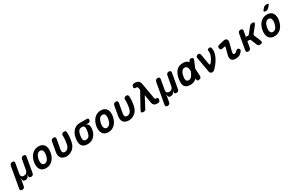

<svg xmlns="http://www.w3.org/2000/svg" viewBox="228 -2705 7316 4804"><g transform="rotate(-30 3886.0 -302.5)"><path d="M28 180Q-5 180 -18.5 163.5Q-32 147 -26 114L80 -484Q86 -517 105 -533.5Q124 -550 157.5 -550Q191 -550 204.5 -533.5Q218 -517 212 -484L163 -207Q154 -158 174 -131Q194 -104 240 -104Q286 -104 316 -131Q346 -158 354 -207L404 -484Q410 -517 429 -533.5Q448 -550 481.5 -550Q515 -550 528.5 -533.5Q542 -517 536 -484L460 -56Q454 -23 435 -6.5Q416 10 382.5 10Q349 10 336 -6.5Q323 -23 328 -56L334 -85Q336 -95 335 -95Q335 -95 335 -95Q334 -95 331 -85Q315 -40 289.5 -15Q264 10 219 10Q174 10 158.5 -15Q143 -40 144 -85Q144 -95 143.5 -95Q143 -95 141 -85L106 114Q100 147 81 163.5Q62 180 28 180Z M818 10Q757 10 716 -12.5Q675 -35 652.5 -74Q630 -113 624.5 -165Q619 -217 629 -275Q640 -334 663.5 -385.5Q687 -437 723.5 -476Q760 -515 809 -537.5Q858 -560 919 -560Q980 -560 1021 -537.5Q1062 -515 1085 -476.5Q1108 -438 1113 -386Q1118 -334 1107 -275Q1097 -217 1073.5 -165Q1050 -113 1013 -74Q976 -35 927.5 -12.5Q879 10 818 10ZM838 -105Q865 -105 888 -118Q911 -131 928 -154.5Q945 -178 957 -209Q969 -240 975 -275Q982 -311 981 -342Q980 -373 971.5 -396Q963 -419 944.5 -432Q926 -445 899 -445Q871 -445 848.5 -432Q826 -419 808.5 -395.5Q791 -372 779.5 -341Q768 -310 761 -275Q755 -240 756 -209Q757 -178 766 -154.5Q775 -131 793 -118Q811 -105 838 -105Z M1276 -494Q1282 -527 1301 -543.5Q1320 -560 1354 -560Q1388 -560 1401 -543.5Q1414 -527 1409 -494L1360 -221Q1356 -197 1356.5 -176.5Q1357 -156 1364.5 -140.5Q1372 -125 1388 -116.5Q1404 -108 1429 -108Q1458 -108 1481 -120Q1504 -132 1520 -151Q1536 -170 1546.5 -193.5Q1557 -217 1561 -241Q1568 -275 1572.5 -306.5Q1577 -338 1580 -368Q1583 -398 1584 -428.5Q1585 -459 1583 -494Q1583 -498 1582.5 -501.5Q1582 -505 1584 -509Q1589 -537 1613 -548.5Q1637 -560 1661 -560Q1679 -560 1689 -555Q1699 -550 1704 -541.5Q1709 -533 1712 -521Q1715 -509 1716 -494Q1718 -460 1717 -429Q1716 -398 1713 -367.5Q1710 -337 1705 -305.5Q1700 -274 1693 -240Q1684 -187 1659.5 -141.5Q1635 -96 1597.5 -62.5Q1560 -29 1512 -9.5Q1464 10 1408 10Q1355 10 1317 -6Q1279 -22 1256 -52Q1233 -82 1225.5 -124.5Q1218 -167 1227 -220Z M2289 -438H2214Q2265 -427 2286 -388Q2307 -349 2302 -291Q2300 -270 2297 -249Q2294 -228 2288 -207Q2260 -110 2191.5 -50Q2123 10 2017 10Q1964 10 1926 -5.5Q1888 -21 1864.5 -49.5Q1841 -78 1831.5 -118.5Q1822 -159 1825 -207Q1826 -239 1831.5 -270Q1837 -301 1846 -333Q1875 -431 1943 -490.5Q2011 -550 2117 -550H2310Q2338 -550 2349 -536.5Q2360 -523 2355 -494Q2350 -466 2334 -452Q2318 -438 2289 -438ZM2038 -105Q2063 -105 2081 -112Q2099 -119 2113.5 -132Q2128 -145 2138 -164Q2148 -183 2156 -207Q2164 -239 2170 -270Q2176 -301 2177 -333Q2181 -389 2162.5 -412Q2144 -435 2096 -435Q2049 -435 2020.5 -408.5Q1992 -382 1978 -333Q1970 -301 1964 -270Q1958 -239 1957 -207Q1954 -158 1972.5 -131.5Q1991 -105 2038 -105Z M2618 10Q2557 10 2516 -12.5Q2475 -35 2452.5 -74Q2430 -113 2424.5 -165Q2419 -217 2429 -275Q2440 -334 2463.5 -385.5Q2487 -437 2523.5 -476Q2560 -515 2609 -537.5Q2658 -560 2719 -560Q2780 -560 2821 -537.5Q2862 -515 2885 -476.5Q2908 -438 2913 -386Q2918 -334 2907 -275Q2897 -217 2873.5 -165Q2850 -113 2813 -74Q2776 -35 2727.5 -12.5Q2679 10 2618 10ZM2638 -105Q2665 -105 2688 -118Q2711 -131 2728 -154.5Q2745 -178 2757 -209Q2769 -240 2775 -275Q2782 -311 2781 -342Q2780 -373 2771.5 -396Q2763 -419 2744.5 -432Q2726 -445 2699 -445Q2671 -445 2648.5 -432Q2626 -419 2608.5 -395.5Q2591 -372 2579.5 -341Q2568 -310 2561 -275Q2555 -240 2556 -209Q2557 -178 2566 -154.5Q2575 -131 2593 -118Q2611 -105 2638 -105Z M3076 -494Q3082 -527 3101 -543.5Q3120 -560 3154 -560Q3188 -560 3201 -543.5Q3214 -527 3209 -494L3160 -221Q3156 -197 3156.5 -176.5Q3157 -156 3164.5 -140.5Q3172 -125 3188 -116.5Q3204 -108 3229 -108Q3258 -108 3281 -120Q3304 -132 3320 -151Q3336 -170 3346.5 -193.5Q3357 -217 3361 -241Q3368 -275 3372.5 -306.5Q3377 -338 3380 -368Q3383 -398 3384 -428.5Q3385 -459 3383 -494Q3383 -498 3382.5 -501.5Q3382 -505 3384 -509Q3389 -537 3413 -548.5Q3437 -560 3461 -560Q3479 -560 3489 -555Q3499 -550 3504 -541.5Q3509 -533 3512 -521Q3515 -509 3516 -494Q3518 -460 3517 -429Q3516 -398 3513 -367.5Q3510 -337 3505 -305.5Q3500 -274 3493 -240Q3484 -187 3459.5 -141.5Q3435 -96 3397.5 -62.5Q3360 -29 3312 -9.5Q3264 10 3208 10Q3155 10 3117 -6Q3079 -22 3056 -52Q3033 -82 3025.5 -124.5Q3018 -167 3027 -220Z M3704 -32Q3692 -9 3674 0.5Q3656 10 3631 10Q3585 10 3576 -10.5Q3567 -31 3590 -73L3832 -514L3818 -580Q3815 -596 3804.5 -603.5Q3794 -611 3780 -611H3763Q3732 -611 3720 -626Q3708 -641 3714 -671Q3719 -701 3736.5 -715.5Q3754 -730 3784 -730H3808Q3869 -730 3904.5 -702Q3940 -674 3951 -616L4032 -159Q4035 -140 4041.5 -132.5Q4048 -125 4060 -125H4077Q4109 -125 4118 -109Q4127 -93 4121 -61Q4115 -28 4097 -14Q4079 0 4051 0H4031Q3976 0 3944.5 -25.5Q3913 -51 3903 -111L3865 -340Z M4228 180Q4195 180 4181.5 163.5Q4168 147 4174 114L4280 -484Q4286 -517 4305 -533.5Q4324 -550 4357.5 -550Q4391 -550 4404.5 -533.5Q4418 -517 4412 -484L4363 -207Q4354 -158 4374 -131Q4394 -104 4440 -104Q4486 -104 4516 -131Q4546 -158 4554 -207L4604 -484Q4610 -517 4629 -533.5Q4648 -550 4681.5 -550Q4715 -550 4728.5 -533.5Q4742 -517 4736 -484L4660 -56Q4654 -23 4635 -6.5Q4616 10 4582.5 10Q4549 10 4536 -6.5Q4523 -23 4528 -56L4534 -85Q4536 -95 4535 -95Q4535 -95 4535 -95Q4534 -95 4531 -85Q4515 -40 4489.5 -15Q4464 10 4419 10Q4374 10 4358.5 -15Q4343 -40 4344 -85Q4344 -95 4343.5 -95Q4343 -95 4341 -85L4306 114Q4300 147 4281 163.5Q4262 180 4228 180Z M5303 -68Q5304 -36 5289 -18Q5274 0 5242 7Q5210 14 5193.5 2.5Q5177 -9 5175 -41L5174 -67L5173 -66Q5139 -30 5094.5 -10Q5050 10 4988 10Q4922 10 4881 -10Q4840 -30 4820 -66.5Q4800 -103 4798 -154.5Q4796 -206 4807 -270Q4818 -334 4839.5 -387Q4861 -440 4895 -478.5Q4929 -517 4977 -538.5Q5025 -560 5089 -560Q5151 -560 5189 -542.5Q5227 -525 5249 -493Q5249 -492 5250 -491L5257 -509Q5270 -541 5290.5 -552.5Q5311 -564 5340 -557Q5370 -550 5379 -532Q5388 -514 5375 -482L5291 -283ZM5164 -283Q5163 -319 5158 -347Q5153 -378 5142 -398Q5131 -418 5113 -428Q5095 -438 5067 -438Q5044 -438 5023.5 -426Q5003 -414 4986.5 -392.5Q4970 -371 4957.5 -339.5Q4945 -308 4939 -270Q4932 -232 4932 -202.5Q4932 -173 4940 -153Q4948 -133 4965.5 -122.5Q4983 -112 5010 -112Q5037 -112 5059 -124.5Q5081 -137 5099.5 -160.5Q5118 -184 5134 -216Q5150 -247 5164 -283Z M5545 -55 5468 -490Q5465 -506 5470 -519Q5475 -532 5485.5 -541Q5496 -550 5509 -555Q5522 -560 5534 -560Q5559 -560 5573 -547.5Q5587 -535 5592 -513L5642 -226Q5647 -197 5657 -189.5Q5667 -182 5680 -195Q5713 -231 5738.5 -271.5Q5764 -312 5780 -354Q5796 -396 5801 -436.5Q5806 -477 5797 -513Q5795 -524 5799.5 -532.5Q5804 -541 5813.5 -547Q5823 -553 5836 -556.5Q5849 -560 5861 -560Q5886 -560 5897 -541Q5908 -522 5912 -490Q5918 -436 5906 -381Q5894 -326 5868 -270.5Q5842 -215 5804 -160Q5766 -105 5717 -51Q5693 -24 5672.5 -7Q5652 10 5618 10Q5584 10 5567.5 -6.5Q5551 -23 5545 -55Z M6129 -376Q6101 -369 6083.5 -382Q6066 -395 6060 -424Q6053 -452 6064 -471.5Q6075 -491 6104 -498L6251 -535Q6281 -542 6304.5 -537.5Q6328 -533 6342.5 -518.5Q6357 -504 6362 -481.5Q6367 -459 6360 -432L6301 -203Q6294 -175 6293 -157Q6292 -139 6296.5 -129Q6301 -119 6309.5 -115.5Q6318 -112 6329 -112Q6352 -112 6371 -125Q6390 -138 6411 -161Q6430 -182 6449 -182.5Q6468 -183 6487 -167Q6507 -150 6507.5 -130.5Q6508 -111 6492 -90Q6472 -63 6451.5 -43.5Q6431 -24 6407.5 -12.5Q6384 -1 6354.5 4.5Q6325 10 6289 10Q6252 10 6223.5 -1.5Q6195 -13 6178.5 -36Q6162 -59 6158 -91.5Q6154 -124 6165 -167L6218 -368Q6222 -381 6216 -388Q6210 -395 6198 -392Z M6658 10Q6624 10 6611 -6.5Q6598 -23 6603 -56L6681 -494Q6687 -527 6706 -543.5Q6725 -560 6759 -560Q6792 -560 6805.5 -543.5Q6819 -527 6813 -494L6785 -336H6845Q6857 -336 6866.5 -341Q6876 -346 6884 -357L7010 -517Q7026 -539 7047 -549.5Q7068 -560 7092 -560Q7143 -560 7150.5 -539Q7158 -518 7125 -475L6988 -303Q6980 -293 6978 -283Q6976 -273 6981 -263L7058 -77Q7076 -33 7059.5 -11.5Q7043 10 6992 10Q6967 10 6950.5 -1Q6934 -12 6925 -34L6856 -204Q6852 -214 6844.5 -219.5Q6837 -225 6825 -225H6765L6735 -56Q6730 -23 6710.5 -6.5Q6691 10 6658 10Z M7418 10Q7357 10 7316 -12.5Q7275 -35 7252.5 -74Q7230 -113 7224.5 -165Q7219 -217 7229 -275Q7240 -334 7263.5 -385.5Q7287 -437 7323.5 -476Q7360 -515 7409 -537.5Q7458 -560 7519 -560Q7580 -560 7621 -537.5Q7662 -515 7685 -476.5Q7708 -438 7713 -386Q7718 -334 7707 -275Q7697 -217 7673.5 -165Q7650 -113 7613 -74Q7576 -35 7527.5 -12.5Q7479 10 7418 10ZM7438 -105Q7465 -105 7488 -118Q7511 -131 7528 -154.5Q7545 -178 7557 -209Q7569 -240 7575 -275Q7582 -311 7581 -342Q7580 -373 7571.5 -396Q7563 -419 7544.5 -432Q7526 -445 7499 -445Q7471 -445 7448.5 -432Q7426 -419 7408.5 -395.5Q7391 -372 7379.5 -341Q7368 -310 7361 -275Q7355 -240 7356 -209Q7357 -178 7366 -154.5Q7375 -131 7393 -118Q7411 -105 7438 -105ZM7622 -679Q7605 -661 7585 -653Q7565 -645 7542 -645Q7497 -645 7491 -662.5Q7485 -680 7519 -716L7549 -749Q7570 -771 7590.5 -778Q7611 -785 7638 -785Q7684 -785 7689 -767.5Q7694 -750 7659 -715Z"/></g></svg>

Font: Maple Mono
Style: Bold Italic
Weight: 700
Italic angle: -10°
Monospace: yes
Designer: subframe7536
Version: Version 7.000